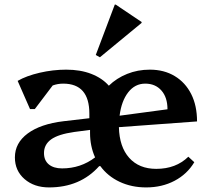

<svg xmlns="http://www.w3.org/2000/svg" viewBox="-20 -805 920 838"><path d="M194 13Q129 13 87 -23.5Q45 -60 45 -118Q45 -181 101 -222.5Q157 -264 258 -276L370 -289V-309Q370 -440 256 -440Q232 -440 210 -432L132 -329H111L57 -452Q95 -474 153 -487.5Q211 -501 269 -501Q331 -501 378.5 -482.5Q426 -464 455 -431Q489 -464 535 -482.5Q581 -501 634 -501Q696 -501 742.5 -473Q789 -445 814.5 -394.5Q840 -344 840 -275L499 -250Q501 -164 544 -116Q587 -68 662 -68Q748 -68 802 -121L828 -97Q797 -45 742 -16Q687 13 618 13Q554 13 502 -11.5Q450 -36 418 -80H413Q330 13 194 13ZM614 -440Q569 -440 539.5 -402Q510 -364 502 -300L711 -328Q711 -380 684.5 -410Q658 -440 614 -440ZM172 -137Q172 -105 193 -87.5Q214 -70 251 -70Q332 -70 395 -118Q373 -167 373 -225Q373 -232 373 -238L304 -229Q234 -219 203 -196.5Q172 -174 172 -137ZM416 -555 398 -565 481 -785H485L598 -709V-705Z"/></svg>

Font: Platypi Medium
Style: Regular
Weight: 500
Designer: David Sargent
Foundry: Bolt Cutter Type
Version: Version 1.200; ttfautohint (v1.8.4.7-5d5b)